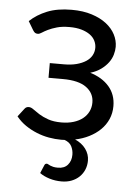

<svg xmlns="http://www.w3.org/2000/svg" viewBox="-51 -554 551 768"><g transform="rotate(5 224.5 -170.0)"><path d="M160.5 107.5Q163 107.5 166.2 109.5Q169.5 111.5 174.5 113.8Q179.5 116 187 117.8Q194.5 119.5 206 119.5Q231.5 119.5 245.2 103.5Q259 87.5 259 63Q259 44.5 251 29Q243 13.5 222.5 6.5Q219 6.5 215.8 6.8Q212.5 7 209 7Q184.5 7 159.2 2.5Q134 -2 110 -11.8Q86 -21.5 64.8 -36Q43.5 -50.5 27 -71L52 -103.5Q58 -112 69 -112Q78 -112 88.2 -104.2Q98.5 -96.5 113.5 -87Q128.5 -77.5 150.2 -69.8Q172 -62 203.5 -62Q231 -62 252.8 -68.8Q274.5 -75.5 289.5 -87.5Q304.5 -99.5 312.5 -116Q320.5 -132.5 320.5 -152Q320.5 -189.5 289.2 -212.5Q258 -235.5 194.5 -235.5H137V-294.5H194.5Q222 -294.5 244 -300.2Q266 -306 281.5 -316Q297 -326 305 -340.2Q313 -354.5 313 -371Q313 -386 306.2 -399.5Q299.5 -413 285.8 -423Q272 -433 251.5 -439Q231 -445 203.5 -445Q173.5 -445 152.8 -439Q132 -433 117.8 -426Q103.5 -419 94.5 -413Q85.5 -407 79 -407Q72.5 -407 68.2 -409.5Q64 -412 59 -420L38.5 -454.5Q67 -481.5 107.8 -498Q148.5 -514.5 206 -514.5Q252 -514.5 287 -503.2Q322 -492 345.8 -473.5Q369.5 -455 381.8 -431.2Q394 -407.5 394 -382Q394 -367 389.2 -350.5Q384.5 -334 373.5 -319Q362.5 -304 345 -291Q327.5 -278 301.5 -270Q350 -255.5 377.8 -223.5Q405.5 -191.5 405.5 -145Q405.5 -116.5 394.8 -92.2Q384 -68 365 -49.5Q346 -31 320.2 -18Q294.5 -5 264.5 1Q292 13 307.5 34.2Q323 55.5 323 81Q323 100.5 316 117.2Q309 134 296 146.5Q283 159 265 166Q247 173 224.5 173Q199 173 175.8 165.8Q152.5 158.5 137 147L151 114Q152 111.5 154.2 109.5Q156.5 107.5 160.5 107.5Z"/></g></svg>

Font: Lato 2
Style: Regular
Weight: 400
Designer: Lukasz Dziedzic with Adam Twardoch and Botio Nikoltchev
Foundry: tyPoland Lukasz Dziedzic
Version: Version 2.015; 2015-08-06; http://www.latofonts.com/